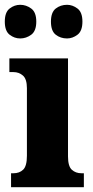

<svg xmlns="http://www.w3.org/2000/svg" viewBox="-35 -779 387 799"><path d="M11 0V-58H21Q46 -58 61.5 -73Q77 -88 77 -131V-412Q77 -450 60.5 -464.5Q44 -479 21 -479H4V-536H248V-128Q248 -87 264 -72.5Q280 -58 304 -58H314V0ZM244 -619Q217 -619 197 -634.5Q177 -650 177 -689Q177 -728 197 -743.5Q217 -759 244 -759Q267 -759 287.5 -743.5Q308 -728 308 -689Q308 -650 287.5 -634.5Q267 -619 244 -619ZM49 -619Q25 -619 5 -634.5Q-15 -650 -15 -689Q-15 -728 5 -743.5Q25 -759 49 -759Q74 -759 95 -743.5Q116 -728 116 -689Q116 -650 95 -634.5Q74 -619 49 -619Z"/></svg>

Font: Noto Serif Lao Condensed Black
Style: Regular
Weight: 900
Width: 3
Designer: Monotype Design Team
Foundry: Monotype Imaging Inc.
Version: Version 2.003; ttfautohint (v1.8.4.7-5d5b)